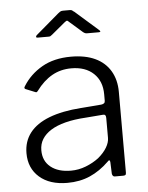

<svg xmlns="http://www.w3.org/2000/svg" viewBox="-53 -788 651 842"><g transform="rotate(-5 272.0 -367.0)"><path d="M393 -67Q354 -29 309.5 -9.5Q265 10 210 10Q132 10 87 -29.5Q42 -69 42 -135Q42 -187 71 -224.5Q100 -262 157 -284Q214 -306 298 -312L387 -319Q395 -320 399.5 -323.5Q404 -327 404 -334V-363Q404 -421 368 -455Q332 -489 270 -489Q223 -489 185 -467.5Q147 -446 116 -404Q113 -400 110.5 -398.5Q108 -397 104 -399L62 -416Q59 -418 58 -420.5Q57 -423 61 -429Q92 -479 145 -509.5Q198 -540 273 -540Q336 -540 379.5 -519.5Q423 -499 446 -460Q469 -421 469 -368V-13Q469 -5 466 -2.5Q463 0 456 0H419Q414 0 411 -3.5Q408 -7 407 -13L405 -65Q403 -79 393 -67ZM404 -259Q404 -276 390 -274L315 -268Q263 -265 224.5 -255Q186 -245 160.5 -229Q135 -213 121.5 -191.5Q108 -170 108 -142Q108 -95 141 -68.5Q174 -42 230 -42Q264 -42 296 -54.5Q328 -67 353 -86Q378 -107 391 -129Q404 -151 404 -171V-259ZM335 -643 279 -692Q272 -699 269.5 -699Q267 -699 258 -692L199 -643Q193 -638 190.5 -637Q188 -636 182 -636H135Q129 -636 128.5 -639.5Q128 -643 132 -647L234 -734Q239 -738 243.5 -741Q248 -744 256 -744H287Q294 -744 297.5 -740.5Q301 -737 305 -735L405 -647Q418 -636 404 -636H352Q348 -636 344 -637.5Q340 -639 335 -643Z"/></g></svg>

Font: Libre Franklin Light
Style: Regular
Weight: 300
Designer: Pablo Impallari, Rodrigo Fuenzalida, Nhung Nguyen
Foundry: Impallari Type
Version: Version 3.000